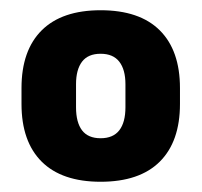

<svg xmlns="http://www.w3.org/2000/svg" viewBox="-20 -667 394 375"><path d="M176.5 -312Q101 -312 61.5 -351.2Q22 -390.5 22 -464V-495Q22 -568.5 61.5 -607.8Q101 -647 176.5 -647Q252.5 -647 292 -607.8Q331.5 -568.5 331.5 -495V-464Q331.5 -390.5 292 -351.2Q252.5 -312 176.5 -312ZM176.5 -397Q201 -397 213 -412.5Q225 -428 225 -457.5V-502.5Q225 -531 213 -546.5Q201 -562 176.5 -562Q152 -562 140.2 -546.5Q128.5 -531 128.5 -502.5V-457.5Q128.5 -428 140.2 -412.5Q152 -397 176.5 -397Z"/></svg>

Font: Anek Bangla
Style: Bold
Weight: 700
Designer: Sulekha Rajkumar (Bangla), Yesha Goshar (Latin)
Foundry: Ek Type
Version: Version 1.003